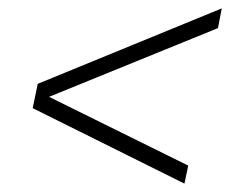

<svg xmlns="http://www.w3.org/2000/svg" viewBox="-20 -482 582 458"><path d="M420 -44 58 -224 70 -282 509 -462 500 -415 97 -251 429 -87Z"/></svg>

Font: Saira ExtraLight
Style: Italic
Weight: 200
Italic angle: -12°
Designer: Hector Gatti with collaboration of the Omnibus-Type team
Foundry: Omnibus-Type
Version: Version 1.100; ttfautohint (v1.8.3)